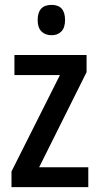

<svg xmlns="http://www.w3.org/2000/svg" viewBox="-20 -765 407 785"><path d="M341 0H27V-64L225 -458H39V-540H334V-470L140 -81H341ZM191 -745Q246 -745 246 -683Q246 -652 231 -636.5Q216 -621 191 -621Q165 -621 149.5 -636.5Q134 -652 134 -683Q134 -745 191 -745Z"/></svg>

Font: Noto Sans Ethiopic Condensed Medium
Style: Regular
Weight: 500
Width: 3
Designer: Monotype Design Team
Foundry: Monotype Imaging Inc.
Version: Version 2.102; ttfautohint (v1.8.4.7-5d5b)